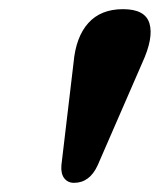

<svg xmlns="http://www.w3.org/2000/svg" viewBox="-20 -811 349 419"><path d="M141.5 -412Q128 -412 120.2 -422Q112.5 -432 114 -450.5L140.5 -674Q145.5 -730.5 172.8 -760.8Q200 -791 248.5 -791Q297 -791 306.2 -759.8Q315.5 -728.5 290.5 -674L193 -450Q175.5 -412 141.5 -412Z"/></svg>

Font: Fraunces 144pt S100
Style: Bold Italic
Weight: 700
Italic angle: -16°
Version: Version 1.000; ttfautohint (v1.8.3)